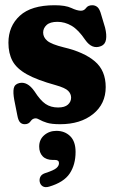

<svg xmlns="http://www.w3.org/2000/svg" viewBox="-20 -474 454 752"><path d="M207.5 -53Q233.5 -53 246 -64.2Q258.5 -75.5 258.5 -91.5Q258.5 -106.5 247 -118.2Q235.5 -130 198 -140.5Q125.5 -160.5 85.2 -183Q45 -205.5 29 -235.2Q13 -265 13 -306.5Q13 -371.5 57.8 -412.5Q102.5 -453.5 194 -453.5Q236.5 -453.5 259.2 -442.8Q282 -432 297 -432Q309.5 -432 317.2 -442.8Q325 -453.5 341.5 -453.5Q353 -453.5 361.8 -446Q370.5 -438.5 376.5 -416L391.5 -366Q398.5 -338 395.2 -319Q392 -300 376 -293.5Q341 -279 314 -317.5Q287 -357.5 260.5 -373Q234 -388.5 205 -388.5Q176 -388.5 162.5 -376Q149 -363.5 149 -346.5Q149 -328 165.2 -314.2Q181.5 -300.5 230 -288.5Q308.5 -270 351.2 -234Q394 -198 394 -133Q394 -67 344.5 -27.2Q295 12.5 215.5 12.5Q182 12.5 163.8 6.8Q145.5 1 135.8 -4.8Q126 -10.5 119.5 -10.5Q107.5 -10.5 99.8 1Q92 12.5 77 12.5Q65.5 12.5 58.5 5Q51.5 -2.5 48 -21.5L36 -82Q30.5 -111.5 33.8 -127.8Q37 -144 55 -148.5Q87 -156.5 115 -116.5Q138 -80.5 158.5 -66.8Q179 -53 207.5 -53ZM187.5 152.5Q161 152.5 147.2 138.2Q133.5 124 133.5 100Q133.5 72.5 153.2 55.5Q173 38.5 201 38.5Q233.5 38.5 254.8 59.2Q276 80 276 121Q276 171 253 205.5Q230 240 172.5 257Q157 261.5 147.5 255.8Q138 250 135.5 238Q133.5 226.5 138.8 217.2Q144 208 158.5 203.5Q191 193 201 184.2Q211 175.5 211 165Q211 152.5 196 152.5Z"/></svg>

Font: Fraunces 144pt S100
Style: Bold
Weight: 700
Version: Version 1.000; ttfautohint (v1.8.3)